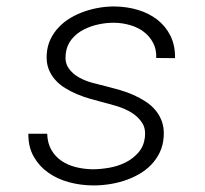

<svg xmlns="http://www.w3.org/2000/svg" viewBox="-20 -558 627 588"><path d="M423.8 -137.7Q426.8 -164.6 414.8 -182.6Q402.8 -200.7 383.1 -212.9Q363.3 -225.1 339.6 -232.4Q315.9 -239.7 295.9 -244.6Q276.9 -249.5 256.3 -255.4Q235.8 -261.2 216.1 -269.5Q196.3 -277.8 179 -288.6Q161.6 -299.3 148.7 -314Q135.7 -328.6 128.7 -347.4Q121.6 -366.2 123 -390.6Q124.5 -416.5 134.5 -437.5Q144.5 -458.5 160.4 -475.1Q176.3 -491.7 196.8 -503.7Q217.3 -515.6 240.2 -523.4Q263.2 -531.2 286.9 -534.9Q310.5 -538.6 333 -538.1Q369.1 -537.6 402.6 -527.6Q436 -517.6 461.4 -498Q486.8 -478.5 501.7 -449Q516.6 -419.4 516.1 -379.9L458.5 -380.4Q459.5 -407.2 448.7 -427.2Q438 -447.3 420.2 -460.7Q402.3 -474.1 378.9 -481Q355.5 -487.8 331.1 -488.3Q308.1 -488.8 283 -483.6Q257.8 -478.5 236.1 -467.3Q214.4 -456.1 199.2 -437.5Q184.1 -418.9 181.2 -392.6Q178.2 -366.2 190.2 -349.1Q202.1 -332 221.7 -321Q241.2 -310.1 264.4 -304Q287.6 -297.9 307.6 -293Q327.1 -288.1 348.1 -282Q369.1 -275.9 388.9 -267.1Q408.7 -258.3 426.3 -246.8Q443.8 -235.4 456.5 -220Q469.2 -204.6 476.1 -185.1Q482.9 -165.5 481.4 -141.1Q480 -113.8 469.5 -91.8Q459 -69.8 442.6 -53Q426.3 -36.1 404.5 -23.9Q382.8 -11.7 359.1 -4.2Q335.4 3.4 310.3 6.8Q285.2 10.3 261.7 9.8Q225.6 9.3 190.4 -0.2Q155.3 -9.8 127.7 -29.3Q100.1 -48.8 83.3 -78.4Q66.4 -107.9 66.9 -148.4H124.5Q125.5 -119.1 137.5 -98.6Q149.4 -78.1 168.7 -65.2Q188 -52.2 212.6 -46.1Q237.3 -40 263.7 -39.6Q287.1 -39.6 314 -44.2Q340.8 -48.8 364 -60.3Q387.2 -71.8 403.8 -90.8Q420.4 -109.9 423.8 -137.7Z"/></svg>

Font: TypoPRO Roboto Mono
Style: Italic
Weight: 300
Designer: Google
Version: Version 2.000986; 2015; ttfautohint (v1.3)